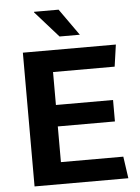

<svg xmlns="http://www.w3.org/2000/svg" viewBox="-59 -935 716 981"><g transform="rotate(-5 298.5 -444.5)"><path d="M78 0V-686H555L539 -574H223V-405H516V-295H223V-112H543L559 0ZM272 -752 153 -886V-889H279L376 -752Z"/></g></svg>

Font: Chivo Medium SemiBold
Style: Regular
Weight: 600
Version: Version 2.002